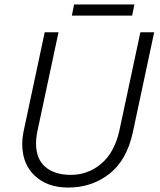

<svg xmlns="http://www.w3.org/2000/svg" viewBox="-20 -835 720 863"><path d="M80 -187Q80 -219 88 -254L181 -690H243L150 -254Q142 -219 142 -191Q142 -120 184 -84.5Q226 -49 298 -49Q376 -49 435.5 -99.5Q495 -150 517 -250L611 -690H673L577 -240Q550 -115 471.5 -53.5Q393 8 286 8Q193 8 136.5 -45Q80 -98 80 -187ZM303 -765 313 -815H584L574 -765Z"/></svg>

Font: Radio Canada Light
Style: Italic
Weight: 300
Italic angle: -12°
Designer: Charles Daoud, Etienne Aubert Bonn, Alexandre Saumier Demers, Jacques Le Bailly
Foundry: Radio-Canada
Version: Version 2.104; ttfautohint (v1.8.4.7-5d5b);gftools[0.9.28.de